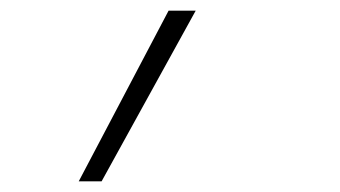

<svg xmlns="http://www.w3.org/2000/svg" viewBox="-20 -132 640 361"><path d="M128 209 297 -112H348L171 209Z"/></svg>

Font: Iosevka Curly XLtEx
Style: Italic
Weight: 200
Width: 7
Italic angle: -9°
Monospace: yes
Designer: Belleve Invis
Foundry: Belleve Invis
Version: Version 11.1.0; ttfautohint (v1.8.3)